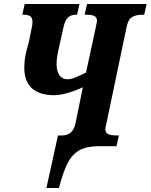

<svg xmlns="http://www.w3.org/2000/svg" viewBox="-20 -734 756 964"><path d="M271 -54H292Q346 -54 359 -114L396 -296Q363 -280 322.5 -268Q282 -256 252 -256Q179 -256 140.5 -290.5Q102 -325 102 -394Q102 -437 113 -479Q124 -521 126 -528L139 -593Q143 -609 143 -624Q143 -645 132 -652.5Q121 -660 100 -660H92L104 -714H379L367 -660H360Q337 -660 322 -647Q307 -634 298 -594L278 -504Q264 -445 264 -416Q264 -376 278.5 -356Q293 -336 317 -336Q335 -336 353 -343Q371 -350 388 -358Q405 -366 412 -370L461 -597Q467 -625 467 -628Q467 -647 454 -653.5Q441 -660 416 -660H405L417 -714H716L704 -660H693Q663 -660 643 -648Q623 -636 616 -600L515 -118Q509 -96 509 -86Q509 -67 523.5 -60.5Q538 -54 566 -54H577L565 0H475Q415 0 378.5 20.5Q342 41 319.5 85Q297 129 276 210H213Z"/></svg>

Font: Noto Serif CondExtraBold
Style: Italic
Weight: 800
Width: 3
Italic angle: -12°
Designer: Monotype Design Team
Foundry: Monotype Imaging Inc.
Version: Version 1.001